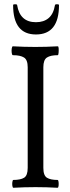

<svg xmlns="http://www.w3.org/2000/svg" viewBox="-20 -885 329 908"><path d="M43 3Q40 3 38.5 -6Q37 -15 38.5 -24.5Q40 -34 43 -34Q77 -34 94 -44.5Q111 -55 111 -91V-567Q111 -602 93.5 -613Q76 -624 41 -624Q37 -624 35.5 -634.5Q34 -645 35.5 -655.5Q37 -666 41 -666Q94 -663 147 -663Q199 -663 253 -666Q257 -666 257.5 -655.5Q258 -645 257 -634.5Q256 -624 253 -624Q219 -624 202 -613Q185 -602 185 -567V-91Q185 -55 202 -44.5Q219 -34 252 -34Q256 -34 257 -24.5Q258 -15 257 -6Q256 3 252 3Q200 0 148 0Q96 0 43 3ZM150 -722Q42 -722 42 -861Q42 -865 51 -865Q61 -865 61 -861Q74 -780 150 -780Q187 -780 210 -799.5Q233 -819 240 -861Q241 -864 244 -864.5Q247 -865 250 -865Q259 -865 259 -861Q259 -722 150 -722Z"/></svg>

Font: Junicode Two Beta Condensed
Style: Regular
Weight: 400
Width: 3
Designer: Peter S. Baker
Foundry: Briery Creek Software
Version: Version 1.053; ttfautohint (v1.8.4)